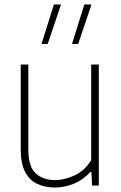

<svg xmlns="http://www.w3.org/2000/svg" viewBox="-20 -828 540 857"><path d="M225 9Q181.5 9 147 -6.8Q112.5 -22.5 92.5 -60Q72.5 -97.5 72.5 -162V-540H106.5V-160.5Q106.5 -83.5 139.8 -53.8Q173 -24 226 -24Q264 -24 310 -43.8Q356 -63.5 387 -113V-540H421V0H391L388 -61H384Q351.5 -25.5 310 -8.2Q268.5 9 225 9ZM301.5 -632 356.5 -808H388.5L329 -632ZM165.5 -632 220.5 -808H252.5L193 -632Z"/></svg>

Font: Encode Sans SmCnd Th
Style: Regular
Weight: 100
Width: 4
Designer: Multiple Designers
Foundry: Impallari Type
Version: Version 3.002; ttfautohint (v1.8.3) -l 8 -r 50 -G 200 -x 14 